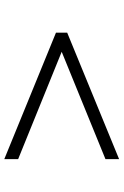

<svg xmlns="http://www.w3.org/2000/svg" viewBox="136 -734 562 873"><g transform="rotate(90 416.5 -298.0)"><path d="M704 -37 129 -272V-323L704 -559V-497L216 -298L704 -100Z"/></g></svg>

Font: Apparatus SIL
Style: Bold Italic
Weight: 700
Italic angle: -11°
Version: Version 1.0